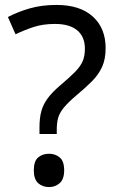

<svg xmlns="http://www.w3.org/2000/svg" viewBox="-20 -744 474 778"><path d="M140 -228Q140 -266 147.5 -293.5Q155 -321 173.5 -346Q192 -371 224 -398Q263 -431 284.5 -453Q306 -475 315 -496Q324 -517 324 -547Q324 -595 293 -621Q262 -647 203 -647Q154 -647 116 -634.5Q78 -622 43 -605L12 -675Q52 -696 100.5 -710Q149 -724 209 -724Q304 -724 356 -677Q408 -630 408 -549Q408 -504 393.5 -472.5Q379 -441 352.5 -414.5Q326 -388 290 -358Q257 -330 239.5 -309Q222 -288 216 -267.5Q210 -247 210 -218V-201H140ZM117 -54Q117 -91 134.5 -106Q152 -121 179 -121Q204 -121 222 -106Q240 -91 240 -54Q240 -18 222 -2Q204 14 179 14Q152 14 134.5 -2Q117 -18 117 -54Z"/></svg>

Font: Noto Sans Buhid
Style: Regular
Weight: 400
Designer: Monotype Design Team
Foundry: Monotype Imaging Inc.
Version: Version 2.001